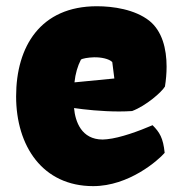

<svg xmlns="http://www.w3.org/2000/svg" viewBox="-20 -599 596 628"><path d="M284.7 9.8C401.9 9.8 497.6 -74.7 518.6 -99.1C513.7 -147.9 502 -166.5 479 -189.5C434.6 -170.4 373.5 -147.9 330.1 -143.6C325.2 -143.1 320.3 -142.6 315.9 -142.6C246.1 -142.6 226.1 -201.7 222.2 -245.6C254.9 -240.7 313 -234.4 369.6 -234.4C384.3 -234.4 398.4 -234.9 412.1 -235.8C458.5 -253.4 508.8 -297.9 519.5 -315.9C522.9 -336.9 524.9 -358.9 524.9 -380.9C524.9 -439.9 510.3 -497.6 468.3 -531.2C420.9 -568.4 349.6 -578.6 296.9 -578.6C112.3 -578.6 32.7 -446.8 32.7 -283.7C32.7 -121.6 119.1 9.8 284.7 9.8ZM223.6 -329.6C226.6 -358.4 233.9 -382.8 244.6 -403.8C248.5 -407.7 269 -411.1 287.6 -411.6C310.5 -412.1 336.9 -406.7 347.2 -396L354 -342.3Z"/></svg>

Font: Kavoon
Style: Regular
Weight: 400
Designer: Viktoriya Grabowska
Foundry: Viktoriya Grabowska
Version: Version 1.002